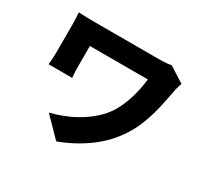

<svg xmlns="http://www.w3.org/2000/svg" viewBox="-157 -927 1271 1205"><g transform="rotate(30 478.0 -325.0)"><path d="M877 -642Q874 -636 871 -625.5Q868 -615 865 -604Q862 -593 860 -583Q858 -573 857 -567Q850 -532 841.5 -489.5Q833 -447 820 -400.5Q807 -354 787.5 -306Q768 -258 739 -213Q679 -118 585 -48.5Q491 21 376 63L246 -70Q291 -81 341 -100.5Q391 -120 438 -148Q485 -176 526 -212.5Q567 -249 595 -293Q629 -348 650.5 -418Q672 -488 680 -561H260V-420Q260 -409 260.5 -383Q261 -357 264 -332H93Q95 -356 96.5 -376.5Q98 -397 98 -420V-620Q98 -641 97 -665Q96 -689 94 -709Q118 -707 151 -706.5Q184 -706 219 -706H657Q686 -706 714 -707Q742 -708 765 -713Z"/></g></svg>

Font: Kinto Sans Black
Style: Regular
Weight: 900
Designer: Authors: Ryoko NISHIZUKA  (kana & ideographs); Paul D. Hunt (Latin, Greek & Cyrillic); Wenlong ZHANG  (bopomofo); Sandol
Foundry: Adobe Systems Incorporated, ookami Inc.
Version: Version 0.001